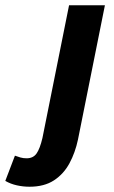

<svg xmlns="http://www.w3.org/2000/svg" viewBox="-148 -516 434 732"><path d="M-35.3 195.9Q-60 195.9 -83.7 190.6Q-107.4 185.4 -127.8 173.7L-91.1 77.5Q-80.5 81.5 -69.8 84.5Q-59.1 87.5 -46.6 87.5Q-21.3 87.5 -8.5 69Q4.3 50.6 13.8 10.2L115.3 -496H252L149.3 16Q138.8 65.8 116.8 106.6Q94.8 147.4 57.6 171.7Q20.4 195.9 -35.3 195.9Z"/></svg>

Font: Source Sans Variable
Style: Italic
Weight: 200
Italic angle: -11°
Designer: Paul D. Hunt
Foundry: Adobe Systems Incorporated
Version: Version 3.006;hotconv 1.0.111;makeotfexe 2.5.65597